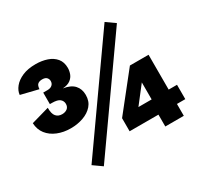

<svg xmlns="http://www.w3.org/2000/svg" viewBox="-154 -926 1204 1149"><g transform="rotate(-30 448.5 -351.0)"><path d="M198.7 -272.9Q148.4 -272.9 107.7 -289.6Q66.9 -306.2 42.2 -337.6Q17.6 -369.1 15.6 -413.6L139.2 -448.7Q138.7 -406.7 154.1 -389.4Q169.4 -372.1 195.3 -372.1Q216.3 -372.1 230.7 -382.8Q245.1 -393.6 245.1 -415Q245.1 -435.1 229.7 -448.2Q214.4 -461.4 174.8 -461.4H161.1V-541H190.4Q211.4 -541 223.1 -551.3Q234.9 -561.5 234.9 -578.6Q234.9 -592.3 225.6 -602.5Q216.3 -612.8 194.3 -612.8Q175.8 -612.8 164.6 -604Q153.3 -595.2 151.9 -569.8L32.2 -599.1Q34.7 -627 55.7 -652.8Q76.7 -678.7 114.5 -695.1Q152.3 -711.4 206.1 -711.4Q249 -711.4 284.7 -699.2Q320.3 -687 341.6 -661.4Q362.8 -635.7 362.8 -595.7Q362.8 -575.2 355.2 -554.9Q347.7 -534.7 328.6 -520.5Q309.6 -506.3 275.4 -503.9Q326.2 -496.6 350.6 -470Q375 -443.4 375 -401.9Q375 -358.4 350.1 -329.8Q325.2 -301.3 284.9 -287.1Q244.6 -272.9 198.7 -272.9ZM254.9 22.5 194.3 -20.5 690.4 -723.6 751 -680.7ZM692.4 0V-82H493.2V-172.4L691.4 -421.9H820.3V-181.2H877.9V-82H820.3V0ZM611.3 -181.2H702.6V-298.8Z"/></g></svg>

Font: Schibsted Grotesk ExtraBold
Style: Regular
Weight: 800
Designer: Bakken & Baeck AS, Henrik Kongsvoll
Foundry: Schibsted ASA
Version: Version 1.100; ttfautohint (v1.8.4.7-5d5b);gftools[0.9.25]